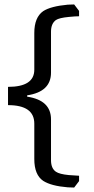

<svg xmlns="http://www.w3.org/2000/svg" viewBox="-20 -739 422 862"><path d="M313 -719 335 -690V-666Q319 -666 289 -663Q246 -659 231 -649Q209 -633 209 -597V-413Q209 -327 102 -311V-305Q209 -289 209 -203V-20Q209 17 231 32Q247 43 289 47Q312 49 335 50V74L313 103Q296 103 284 102Q210 96 174 73Q134 46 134 -25V-184Q134 -267 16 -267V-349Q134 -349 134 -426Q134 -428 134 -431V-591Q134 -661 174 -689Q208 -711 284 -718Q296 -719 313 -719Z"/></svg>

Font: Almarai
Style: Regular
Weight: 400
Designer: Boutros International 2019
Foundry: Created by Boutros International 2019
Version: Version 1.10